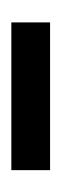

<svg xmlns="http://www.w3.org/2000/svg" viewBox="98 -830 110 347"><g transform="rotate(-90 153.5 -656.0)"><path d="M20 -621V-691H287V-621Z"/></g></svg>

Font: Bricolage Grotesque 24pt
Style: Regular
Weight: 400
Designer: Mathieu Triay
Foundry: Atelier Triay
Version: Version 1.001;gftools[0.9.33.dev8+g029e19f]